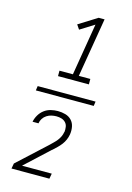

<svg xmlns="http://www.w3.org/2000/svg" viewBox="-147 -920 795 1160"><g transform="rotate(15 250.0 -340.0)"><path d="M174 -444V-478H258L312 -803L224 -748L205 -776L320 -848H357L295 -478H367V-444ZM67 -326 71 -354H433L429 -326ZM47 168 53 135 231 -29Q242 -40 253 -50.5Q264 -61 273.5 -73Q283 -85 289.5 -99Q296 -113 298 -127Q298 -127 298 -127Q298 -127 299 -127Q301 -144 298.5 -160Q296 -176 285.5 -187Q275 -198 260 -202.5Q245 -207 228 -207Q213 -207 197.5 -203.5Q182 -200 168 -191Q154 -182 145 -168Q136 -154 134 -139Q134 -139 134 -138.5Q134 -138 134 -138H97Q97 -138 97 -138.5Q97 -139 97 -139Q101 -160 113 -180.5Q125 -201 143.5 -215Q162 -229 184.5 -234.5Q207 -240 228 -240Q253 -240 276 -233.5Q299 -227 314.5 -210.5Q330 -194 334.5 -170.5Q339 -147 335 -122Q332 -105 325 -88.5Q318 -72 307 -57.5Q296 -43 283 -30.5Q270 -18 256 -5H255L104 135H290L284 168Z"/></g></svg>

Font: Iosevka SS04 Extralight
Style: Italic
Weight: 200
Italic angle: -9°
Monospace: yes
Designer: Belleve Invis
Foundry: Belleve Invis
Version: Version 19.0.0; ttfautohint (v1.8.4)